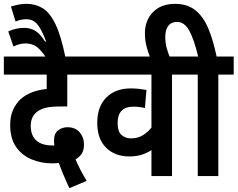

<svg xmlns="http://www.w3.org/2000/svg" viewBox="-20 -916 1236 999"><path d="M341 63Q325 29 310.5 -5.5Q296 -40 286 -68Q268 -66 251 -66Q195 -66 145 -86.5Q95 -107 64 -151Q33 -195 33 -265Q33 -312 48 -344.5Q63 -377 87 -400Q113 -423 147.5 -436Q182 -449 223 -453V-528H0V-622H466V-528H330V-362H294Q247 -362 219.5 -355.5Q192 -349 172 -334Q157 -322 148.5 -304Q140 -286 140 -261Q140 -212 168.5 -185.5Q197 -159 255 -159Q259 -159 263 -159Q261 -174 261 -185Q261 -221 282 -237.5Q303 -254 331 -254Q372 -254 394.5 -227.5Q417 -201 417 -166Q417 -133 404.5 -115Q392 -97 373 -87Q395 -34 431 25Z M221 -615Q188 -663 165 -676.5Q142 -690 113 -690Q82 -690 50 -674L23 -753Q65 -771 105 -771Q139 -771 164.5 -755Q190 -739 215 -699L220 -700Q194 -769 172 -792.5Q150 -816 117 -816Q88 -816 61 -804L37 -882Q56 -888 76 -892Q96 -896 118 -896Q165 -896 202.5 -873Q240 -850 269 -789.5Q298 -729 321 -615Z M955 -528H875V0H768V-135Q745 -120 717.5 -111Q690 -102 654 -102Q578 -102 532 -147.5Q486 -193 486 -277Q486 -361 533 -408.5Q580 -456 661 -456Q683 -456 705 -453.5Q727 -451 742 -448L734 -354Q721 -357 706.5 -359Q692 -361 675 -361Q592 -361 592 -276Q592 -231 612.5 -213.5Q633 -196 661 -196Q696 -196 722 -211.5Q748 -227 768 -252V-528H453V-622H955Z M762 -615Q749 -646 741.5 -678Q734 -710 734 -742Q734 -810 776 -853Q818 -896 891 -896Q954 -896 995.5 -863.5Q1037 -831 1063 -770Q1089 -709 1107 -622H1196V-528H1116V0H1009V-528H942V-622H1011Q990 -710 965 -756Q940 -802 901 -802Q871 -802 855.5 -781.5Q840 -761 840 -724Q840 -691 847.5 -665Q855 -639 865 -615Z"/></svg>

Font: Noto Sans Condensed SemiBold
Style: Regular
Weight: 600
Width: 3
Designer: Monotype Design Team
Foundry: Monotype Imaging Inc.
Version: Version 2.013; ttfautohint (v1.8.4.7-5d5b)